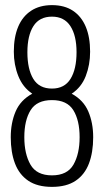

<svg xmlns="http://www.w3.org/2000/svg" viewBox="-20 -718 407 750"><path d="M183 12Q126 12 90.5 -12Q55 -36 38.5 -79.5Q22 -123 22 -182Q22 -238 41 -282.5Q60 -327 106 -352Q69 -377 51.5 -421Q34 -465 34 -516Q34 -573 51 -613.5Q68 -654 101.5 -676Q135 -698 183 -698Q232 -698 265 -676Q298 -654 315 -613.5Q332 -573 332 -516Q332 -465 315 -421Q298 -377 260 -352Q306 -327 325 -282.5Q344 -238 344 -182Q344 -123 327.5 -79.5Q311 -36 275.5 -12Q240 12 183 12ZM183 -33Q243 -33 267 -75Q291 -117 291 -182Q291 -248 266.5 -287.5Q242 -327 183 -327Q124 -327 99.5 -287.5Q75 -248 75 -182Q75 -117 99 -75Q123 -33 183 -33ZM183 -372Q232 -372 255.5 -410Q279 -448 279 -514Q279 -579 255 -616Q231 -653 183 -653Q134 -653 110.5 -616Q87 -579 87 -514Q87 -448 110 -410Q133 -372 183 -372Z"/></svg>

Font: Archivo ExtraCondensed ExtraLight
Style: Regular
Weight: 250
Width: 2
Designer: Hector Gatti
Foundry: Omnibus-Type
Version: Version 2.001